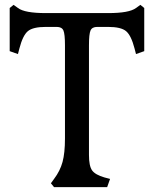

<svg xmlns="http://www.w3.org/2000/svg" viewBox="-20 -772 635 792"><path d="M426 -661H381Q360 -661 353.5 -646.5Q347 -632 347 -585V-133Q347 -87 360 -69Q373 -51 411 -40L434 -34L422 0H203L190 -16L203 -34Q228 -67 238 -104Q248 -141 248 -201V-585Q248 -632 241.5 -646.5Q235 -661 214 -661H169Q116 -661 95 -643.5Q74 -626 60 -572L54 -549L20 -561V-739L36 -752L54 -739Q82 -718 168 -718H427Q513 -718 541 -739L559 -752L575 -739V-561L541 -549L535 -572Q521 -626 500 -643.5Q479 -661 426 -661Z"/></svg>

Font: Gabriela
Style: Regular
Weight: 400
Designer: Eduardo Rodriguez Tunni
Foundry: Eduardo Rodriguez Tunni
Version: Version 1.003